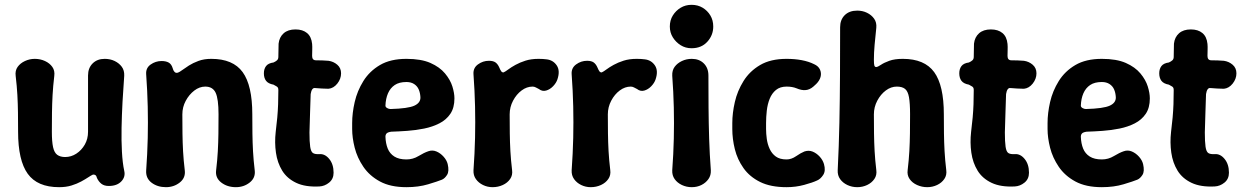

<svg xmlns="http://www.w3.org/2000/svg" viewBox="-20 -760 5158 796"><path d="M495 -52Q501 -27 483 -8Q465 11 431 11Q412 11 400.5 2Q389 -7 382 -22Q380 -31 375.5 -34Q371 -37 365 -36Q358 -33 346 -25Q334 -17 316.5 -7.5Q299 2 276.5 9Q254 16 225 16Q135 16 95 -39.5Q55 -95 55 -214Q55 -256 54.5 -293Q54 -330 52 -366.5Q50 -403 45 -445Q42 -467 53 -482.5Q64 -498 83.5 -507Q103 -516 124 -516Q147 -516 166.5 -507Q186 -498 197 -482.5Q208 -467 205 -445Q200 -403 198 -366.5Q196 -330 195.5 -293Q195 -256 195 -214Q195 -173 200 -150Q205 -127 217.5 -118Q230 -109 250 -109Q275 -109 296.5 -123Q318 -137 331.5 -160.5Q345 -184 345 -214Q345 -256 345 -293Q345 -330 345 -367.5Q345 -405 345 -447Q345 -478 364 -497Q383 -516 414 -516Q437 -516 455.5 -507Q474 -498 485 -483Q496 -468 495 -446Q491 -394 488 -338.5Q485 -283 484 -230Q483 -177 485.5 -131Q488 -85 495 -52Z M586 -452Q584 -478 604.5 -492.5Q625 -507 650 -507Q668 -507 679.5 -500.5Q691 -494 696 -477Q698 -468 703.5 -462Q709 -456 718 -459Q724 -461 735.5 -469.5Q747 -478 763.5 -488.5Q780 -499 803 -507.5Q826 -516 856 -516Q946 -516 986 -461Q1026 -406 1026 -286Q1026 -244 1026.5 -206.5Q1027 -169 1029 -132.5Q1031 -96 1036 -54Q1040 -23 1015.5 -3.5Q991 16 958 16Q922 16 897 -3.5Q872 -23 876 -54Q881 -96 883 -132.5Q885 -169 885.5 -206.5Q886 -244 886 -286Q886 -350 874 -375.5Q862 -401 831 -401Q807 -401 785.5 -384.5Q764 -368 750 -342Q736 -316 736 -286Q736 -244 736.5 -206.5Q737 -169 739 -132.5Q741 -96 746 -54Q750 -23 725.5 -3.5Q701 16 668 16Q633 16 608.5 -2.5Q584 -21 586 -53Q591 -123 592.5 -187.5Q594 -252 592.5 -317.5Q591 -383 586 -452Z M1304 13Q1246 16 1208 -2Q1170 -20 1150 -52.5Q1130 -85 1124 -127Q1118 -169 1123 -213Q1127 -245 1129.5 -272.5Q1132 -300 1133 -328Q1134 -356 1134 -387Q1134 -394 1131.5 -397.5Q1129 -401 1124.5 -403Q1120 -405 1114 -409Q1092 -413 1083 -425Q1074 -437 1074 -456Q1074 -474 1083 -486Q1092 -498 1114 -501Q1123 -505 1128.5 -510Q1134 -515 1134 -524Q1134 -537 1134.5 -551.5Q1135 -566 1135 -579Q1138 -606 1156 -622Q1174 -638 1205 -638Q1235 -638 1253 -623Q1271 -608 1274 -578Q1275 -566 1274.5 -553Q1274 -540 1274 -528Q1274 -510 1290 -510Q1303 -510 1316.5 -509.5Q1330 -509 1342 -508Q1363 -505 1378.5 -491.5Q1394 -478 1394 -456Q1394 -433 1378.5 -413.5Q1363 -394 1342 -392Q1328 -392 1314 -393Q1300 -394 1286 -395Q1279 -396 1274.5 -389.5Q1270 -383 1268 -370Q1267 -331 1265.5 -293.5Q1264 -256 1263 -211Q1263 -172 1266 -151.5Q1269 -131 1277.5 -125.5Q1286 -120 1304 -121Q1327 -123 1345 -101Q1363 -79 1363 -44Q1363 -18 1344.5 -3Q1326 12 1304 13Z M1665 16Q1599 16 1555.5 -7.5Q1512 -31 1486.5 -68.5Q1461 -106 1450.5 -147.5Q1440 -189 1440 -225V-250Q1440 -291 1450.5 -337Q1461 -383 1486.5 -424Q1512 -465 1555.5 -490.5Q1599 -516 1665 -516Q1726 -516 1764.5 -499Q1803 -482 1825 -455.5Q1847 -429 1855.5 -401.5Q1864 -374 1864 -352Q1864 -313 1847 -288Q1830 -263 1801.5 -248.5Q1773 -234 1738.5 -227Q1704 -220 1668.5 -217.5Q1633 -215 1602 -214Q1588 -212 1583 -207Q1578 -202 1578 -193Q1579 -165 1587.5 -144Q1596 -123 1615 -111Q1634 -99 1665 -99Q1692 -99 1715 -113Q1738 -127 1756 -133Q1773 -139 1789.5 -132Q1806 -125 1819 -110.5Q1832 -96 1836 -80Q1843 -50 1833.5 -35Q1824 -20 1812 -15Q1795 -8 1755 4Q1715 16 1665 16ZM1599 -308Q1672 -310 1698 -322Q1724 -334 1723 -357Q1722 -375 1716 -389Q1710 -403 1697 -411.5Q1684 -420 1665 -420Q1635 -420 1616.5 -407.5Q1598 -395 1588.5 -373Q1579 -351 1578 -322Q1578 -316 1585 -312Q1592 -308 1599 -308Z M2022 16Q2001 16 1982.5 7Q1964 -2 1953 -17.5Q1942 -33 1943 -54Q1948 -124 1949.5 -188.5Q1951 -253 1949.5 -318.5Q1948 -384 1943 -452Q1941 -478 1961.5 -493Q1982 -508 2007 -508Q2025 -508 2034.5 -501Q2044 -494 2050 -480Q2054 -470 2058 -464.5Q2062 -459 2068 -460Q2075 -463 2087 -472Q2099 -481 2117 -491Q2135 -501 2158.5 -508.5Q2182 -516 2213 -516Q2222 -516 2230.5 -515.5Q2239 -515 2246 -514Q2273 -511 2288 -489Q2303 -467 2291 -431Q2286 -416 2273 -402.5Q2260 -389 2244 -384.5Q2228 -380 2214 -391Q2208 -394 2201.5 -397.5Q2195 -401 2188 -401Q2164 -401 2142.5 -385Q2121 -369 2107 -342.5Q2093 -316 2093 -286Q2093 -244 2093.5 -207Q2094 -170 2096 -133.5Q2098 -97 2103 -55Q2106 -34 2095 -18Q2084 -2 2064.5 7Q2045 16 2022 16Z M2429 16Q2408 16 2389.5 7Q2371 -2 2360 -17.5Q2349 -33 2350 -54Q2355 -124 2356.5 -188.5Q2358 -253 2356.5 -318.5Q2355 -384 2350 -452Q2348 -478 2368.5 -493Q2389 -508 2414 -508Q2432 -508 2441.5 -501Q2451 -494 2457 -480Q2461 -470 2465 -464.5Q2469 -459 2475 -460Q2482 -463 2494 -472Q2506 -481 2524 -491Q2542 -501 2565.5 -508.5Q2589 -516 2620 -516Q2629 -516 2637.5 -515.5Q2646 -515 2653 -514Q2680 -511 2695 -489Q2710 -467 2698 -431Q2693 -416 2680 -402.5Q2667 -389 2651 -384.5Q2635 -380 2621 -391Q2615 -394 2608.5 -397.5Q2602 -401 2595 -401Q2571 -401 2549.5 -385Q2528 -369 2514 -342.5Q2500 -316 2500 -286Q2500 -244 2500.5 -207Q2501 -170 2503 -133.5Q2505 -97 2510 -55Q2513 -34 2502 -18Q2491 -2 2471.5 7Q2452 16 2429 16Z M2848 16Q2826 16 2807 7Q2788 -2 2777 -17.5Q2766 -33 2767 -54Q2772 -121 2773.5 -185.5Q2775 -250 2773.5 -314.5Q2772 -379 2767 -446Q2766 -468 2777 -483Q2788 -498 2807 -507Q2826 -516 2848 -516Q2879 -516 2898 -497Q2917 -478 2917 -447Q2917 -380 2917.5 -315Q2918 -250 2920 -185.5Q2922 -121 2927 -54Q2928 -33 2917 -17.5Q2906 -2 2888 7Q2870 16 2848 16ZM2847 -560Q2822 -560 2802 -572.5Q2782 -585 2769.5 -605Q2757 -625 2757 -650Q2757 -676 2769.5 -696Q2782 -716 2802 -728Q2822 -740 2847 -740Q2873 -740 2893 -728Q2913 -716 2925 -696Q2937 -676 2937 -650Q2937 -614 2912.5 -587Q2888 -560 2847 -560Z M3241 16Q3175 16 3131.5 -5.5Q3088 -27 3062.5 -63Q3037 -99 3026.5 -141.5Q3016 -184 3016 -225V-250Q3016 -291 3026.5 -337Q3037 -383 3062.5 -424Q3088 -465 3131.5 -490.5Q3175 -516 3241 -516Q3275 -516 3304 -510.5Q3333 -505 3355 -494Q3373 -486 3379.5 -471.5Q3386 -457 3382 -441.5Q3378 -426 3364 -412L3352 -401Q3337 -388 3320 -386.5Q3303 -385 3282 -394Q3265 -401 3241 -401Q3214 -401 3197 -387Q3180 -373 3171 -350.5Q3162 -328 3159 -301.5Q3156 -275 3156 -250V-225Q3156 -206 3159 -184Q3162 -162 3171 -142.5Q3180 -123 3196.5 -111Q3213 -99 3241 -99Q3261 -99 3280.5 -112.5Q3300 -126 3315 -132Q3333 -138 3349 -131.5Q3365 -125 3378 -111Q3391 -97 3396 -80Q3404 -52 3393 -35Q3382 -18 3368 -12Q3349 -3 3314 6.5Q3279 16 3241 16Z M3534 16Q3512 16 3493 7Q3474 -2 3463 -17.5Q3452 -33 3453 -54Q3458 -155 3460 -252.5Q3462 -350 3462.5 -448.5Q3463 -547 3463 -647Q3463 -678 3482 -697Q3501 -716 3534 -716Q3556 -716 3574.5 -707Q3593 -698 3604 -682.5Q3615 -667 3613 -645Q3609 -608 3606 -574.5Q3603 -541 3603 -512Q3603 -494 3605 -488Q3607 -482 3613 -482Q3620 -483 3632.5 -491.5Q3645 -500 3667 -508Q3689 -516 3723 -516Q3813 -516 3853 -461Q3893 -406 3893 -286Q3893 -244 3893.5 -207Q3894 -170 3896 -133.5Q3898 -97 3903 -55Q3906 -34 3895 -18Q3884 -2 3865 7Q3846 16 3824 16Q3802 16 3782 7Q3762 -2 3751 -18Q3740 -34 3743 -55Q3748 -97 3750 -133.5Q3752 -170 3752.5 -207Q3753 -244 3753 -286Q3753 -332 3748.5 -357Q3744 -382 3732 -391.5Q3720 -401 3698 -401Q3674 -401 3652.5 -385Q3631 -369 3617 -342.5Q3603 -316 3603 -286Q3603 -244 3603.5 -207Q3604 -170 3606 -133.5Q3608 -97 3613 -55Q3616 -34 3605 -18Q3594 -2 3575 7Q3556 16 3534 16Z M4187 13Q4129 16 4091 -2Q4053 -20 4033 -52.5Q4013 -85 4007 -127Q4001 -169 4006 -213Q4010 -245 4012.5 -272.5Q4015 -300 4016 -328Q4017 -356 4017 -387Q4017 -394 4014.5 -397.5Q4012 -401 4007.5 -403Q4003 -405 3997 -409Q3975 -413 3966 -425Q3957 -437 3957 -456Q3957 -474 3966 -486Q3975 -498 3997 -501Q4006 -505 4011.5 -510Q4017 -515 4017 -524Q4017 -537 4017.5 -551.5Q4018 -566 4018 -579Q4021 -606 4039 -622Q4057 -638 4088 -638Q4118 -638 4136 -623Q4154 -608 4157 -578Q4158 -566 4157.5 -553Q4157 -540 4157 -528Q4157 -510 4173 -510Q4186 -510 4199.5 -509.5Q4213 -509 4225 -508Q4246 -505 4261.5 -491.5Q4277 -478 4277 -456Q4277 -433 4261.5 -413.5Q4246 -394 4225 -392Q4211 -392 4197 -393Q4183 -394 4169 -395Q4162 -396 4157.5 -389.5Q4153 -383 4151 -370Q4150 -331 4148.5 -293.5Q4147 -256 4146 -211Q4146 -172 4149 -151.5Q4152 -131 4160.5 -125.5Q4169 -120 4187 -121Q4210 -123 4228 -101Q4246 -79 4246 -44Q4246 -18 4227.5 -3Q4209 12 4187 13Z M4548 16Q4482 16 4438.5 -7.5Q4395 -31 4369.5 -68.5Q4344 -106 4333.5 -147.5Q4323 -189 4323 -225V-250Q4323 -291 4333.5 -337Q4344 -383 4369.5 -424Q4395 -465 4438.5 -490.5Q4482 -516 4548 -516Q4609 -516 4647.5 -499Q4686 -482 4708 -455.5Q4730 -429 4738.5 -401.5Q4747 -374 4747 -352Q4747 -313 4730 -288Q4713 -263 4684.5 -248.5Q4656 -234 4621.5 -227Q4587 -220 4551.5 -217.5Q4516 -215 4485 -214Q4471 -212 4466 -207Q4461 -202 4461 -193Q4462 -165 4470.5 -144Q4479 -123 4498 -111Q4517 -99 4548 -99Q4575 -99 4598 -113Q4621 -127 4639 -133Q4656 -139 4672.5 -132Q4689 -125 4702 -110.5Q4715 -96 4719 -80Q4726 -50 4716.5 -35Q4707 -20 4695 -15Q4678 -8 4638 4Q4598 16 4548 16ZM4482 -308Q4555 -310 4581 -322Q4607 -334 4606 -357Q4605 -375 4599 -389Q4593 -403 4580 -411.5Q4567 -420 4548 -420Q4518 -420 4499.5 -407.5Q4481 -395 4471.5 -373Q4462 -351 4461 -322Q4461 -316 4468 -312Q4475 -308 4482 -308Z M5016 13Q4958 16 4920 -2Q4882 -20 4862 -52.5Q4842 -85 4836 -127Q4830 -169 4835 -213Q4839 -245 4841.5 -272.5Q4844 -300 4845 -328Q4846 -356 4846 -387Q4846 -394 4843.5 -397.5Q4841 -401 4836.5 -403Q4832 -405 4826 -409Q4804 -413 4795 -425Q4786 -437 4786 -456Q4786 -474 4795 -486Q4804 -498 4826 -501Q4835 -505 4840.5 -510Q4846 -515 4846 -524Q4846 -537 4846.5 -551.5Q4847 -566 4847 -579Q4850 -606 4868 -622Q4886 -638 4917 -638Q4947 -638 4965 -623Q4983 -608 4986 -578Q4987 -566 4986.5 -553Q4986 -540 4986 -528Q4986 -510 5002 -510Q5015 -510 5028.5 -509.5Q5042 -509 5054 -508Q5075 -505 5090.5 -491.5Q5106 -478 5106 -456Q5106 -433 5090.5 -413.5Q5075 -394 5054 -392Q5040 -392 5026 -393Q5012 -394 4998 -395Q4991 -396 4986.5 -389.5Q4982 -383 4980 -370Q4979 -331 4977.5 -293.5Q4976 -256 4975 -211Q4975 -172 4978 -151.5Q4981 -131 4989.5 -125.5Q4998 -120 5016 -121Q5039 -123 5057 -101Q5075 -79 5075 -44Q5075 -18 5056.5 -3Q5038 12 5016 13Z"/></svg>

Font: Winky Sans SemiBold
Style: Regular
Weight: 600
Designer: Simon Atzbach
Foundry: typofactur
Version: Version 1.205